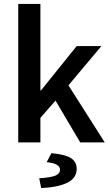

<svg xmlns="http://www.w3.org/2000/svg" viewBox="-20 -726 562 979"><path d="M73 0V-706H186V-265H189L371 -491H497L329 -291L514 0H389L263 -213L186 -125V0ZM190 233 180 183Q241 179 263.5 169Q286 159 286 140Q286 107 218 101L242 55Q315 62 343 81Q371 100 371 135Q371 182 323.5 205.5Q276 229 190 233Z"/></svg>

Font: Source Sans Pro SemiBold
Style: Regular
Weight: 600
Designer: Paul D. Hunt
Foundry: Adobe Systems Incorporated
Version: Version 2.045;hotconv 1.0.109;makeotfexe 2.5.65596